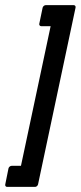

<svg xmlns="http://www.w3.org/2000/svg" viewBox="-23 -691 316 752"><path d="M144 -661.1Q145 -665 148.7 -668Q152.3 -670.9 156.2 -670.9H265.6Q269.5 -670.9 271.7 -668Q273.9 -665 272.9 -661.1L126 31.2Q125 35.2 121.6 38.1Q118.2 41 114.3 41H4.9Q1 41 -1.2 38.1Q-3.4 35.2 -2.4 31.2L10.3 -31.7Q11.2 -35.6 14.9 -38.6Q18.6 -41.5 22.5 -41.5H59.1L175.3 -588.4H138.7Q134.8 -588.4 132.3 -591.3Q129.9 -594.2 130.9 -598.1Z"/></svg>

Font: Fibel Nord
Style: Bold Italic
Weight: 700
Designer: Peter Wiegel
Foundry: Peter Wioegel
Version: Version 000.000